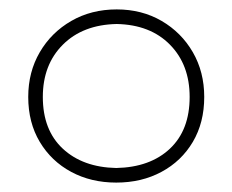

<svg xmlns="http://www.w3.org/2000/svg" viewBox="-20 -716 494 408"><path d="M227 -328Q173.5 -328 131.2 -350.8Q89 -373.5 64.5 -414.5Q40 -455.5 40 -510Q40 -563 64.5 -605Q89 -647 131.5 -671.5Q174 -696 228 -696Q281.5 -696 323.5 -671.5Q365.5 -647 389.8 -605Q414 -563 414 -510Q414 -455.5 389.8 -414.5Q365.5 -373.5 323.2 -350.8Q281 -328 227 -328ZM227 -359Q299 -360.5 341 -400Q383 -439.5 383 -510Q383 -578.5 341.2 -621Q299.5 -663.5 228 -665Q156 -663.5 113.5 -621Q71 -578.5 71 -510Q71 -439.5 113.5 -400Q156 -360.5 227 -359Z"/></svg>

Font: Commissioner Flair Thin
Style: Regular
Weight: 100
Designer: Kostas Bartsokas
Foundry: Kostas Bartsokas
Version: Version 1.000; ttfautohint (v1.8.3)